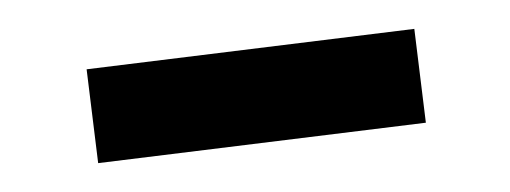

<svg xmlns="http://www.w3.org/2000/svg" viewBox="-20 -345 353 133"><path d="M40 -297 267 -325 275 -260 48 -232Z"/></svg>

Font: Piazzolla Thin Medium
Style: Regular
Weight: 500
Version: Version 2.005